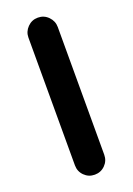

<svg xmlns="http://www.w3.org/2000/svg" viewBox="-140 -772 570 825"><g transform="rotate(-20 145.5 -359.0)"><path d="M212 -651V-67Q212 -39 192.5 -19.5Q173 0 145 0Q117 0 97.5 -19.5Q78 -39 78 -67V-651Q78 -678 97.5 -698Q117 -718 145 -718Q173 -718 192.5 -698Q212 -678 212 -651Z"/></g></svg>

Font: Multiround Pro
Style: Regular
Weight: 400
Designer: Ivan Filipov, Sasha Pavljenko
Version: Version 1.005;Fontself Maker 3.5.4